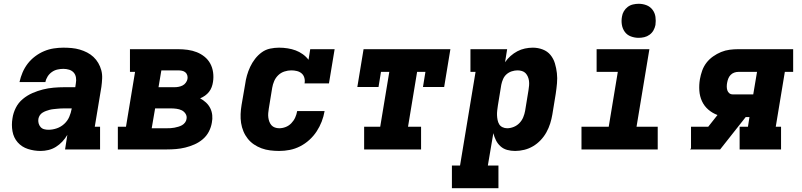

<svg xmlns="http://www.w3.org/2000/svg" viewBox="-20 -790 4240 1015"><path d="M195 8Q160 8 127.5 -2.5Q95 -13 73.5 -37.5Q52 -62 46 -96Q40 -130 46 -165Q50 -193 63.5 -220Q77 -247 100.5 -266.5Q124 -286 151.5 -298Q179 -310 207 -317Q235 -324 263.5 -326.5Q292 -329 320 -329H378L381 -350Q384 -365 381.5 -380.5Q379 -396 369.5 -406.5Q360 -417 345.5 -421.5Q331 -426 315 -426Q300 -426 284 -422.5Q268 -419 254.5 -409.5Q241 -400 232 -386Q223 -372 220 -356H83Q89 -383 99.5 -407.5Q110 -432 126.5 -453.5Q143 -475 165.5 -492Q188 -509 213 -519.5Q238 -530 264 -534Q290 -538 315 -538Q337 -538 359 -536Q381 -534 401.5 -528Q422 -522 440.5 -512.5Q459 -503 474 -489Q489 -475 499.5 -457Q510 -439 515.5 -418.5Q521 -398 520 -375.5Q519 -353 516 -331L481 -120H509V0H324L336 -77Q325 -58 309.5 -41.5Q294 -25 275.5 -13.5Q257 -2 236 3Q215 8 195 8ZM236 -104Q258 -104 280 -111.5Q302 -119 319.5 -135Q337 -151 346 -172Q355 -193 359 -215V-217H320Q310 -217 300.5 -216.5Q291 -216 281.5 -215Q272 -214 262 -213Q252 -212 242.5 -209.5Q233 -207 223.5 -203.5Q214 -200 205 -194.5Q196 -189 190.5 -180.5Q185 -172 183 -162Q181 -150 184 -138.5Q187 -127 194.5 -118.5Q202 -110 213 -107Q224 -104 236 -104Z M603 0V-120H646L694 -410H667V-530H921Q947 -530 972.5 -526.5Q998 -523 1020.5 -514Q1043 -505 1061.5 -490Q1080 -475 1091.5 -454Q1103 -433 1106.5 -407.5Q1110 -382 1106 -357Q1104 -343 1099 -329.5Q1094 -316 1085 -304.5Q1076 -293 1064 -284.5Q1052 -276 1038 -270Q1055 -261 1069 -248Q1083 -235 1091.5 -218Q1100 -201 1102 -181Q1104 -161 1100 -142Q1096 -117 1084 -94Q1072 -71 1052 -54Q1032 -37 1008 -26.5Q984 -16 959.5 -10Q935 -4 910.5 -2Q886 0 862 0ZM818 -329H903Q913 -329 924 -331Q935 -333 945 -338Q955 -343 962 -352.5Q969 -362 971 -372Q973 -382 970 -392Q967 -402 959.5 -408Q952 -414 942 -416Q932 -418 921 -418H833ZM782 -112H862Q872 -112 882 -112.5Q892 -113 902 -115Q912 -117 922.5 -120Q933 -123 942 -128Q951 -133 958 -142Q965 -151 966 -161Q969 -176 961 -188.5Q953 -201 940.5 -207Q928 -213 913 -215Q898 -217 884 -217H800Z M1456 8Q1432 8 1408 5Q1384 2 1362.5 -6Q1341 -14 1322.5 -26.5Q1304 -39 1290 -56.5Q1276 -74 1267 -95.5Q1258 -117 1254.5 -140Q1251 -163 1252 -187Q1253 -211 1257 -235L1276 -345Q1279 -368 1285.5 -391Q1292 -414 1302.5 -436.5Q1313 -459 1328.5 -479Q1344 -499 1364 -513.5Q1384 -528 1408 -533Q1432 -538 1455 -538Q1478 -538 1500.5 -534.5Q1523 -531 1543 -523.5Q1563 -516 1580.5 -503.5Q1598 -491 1611 -474L1620 -530H1749L1719 -349H1590Q1593 -364 1589 -378.5Q1585 -393 1574.5 -402Q1564 -411 1549.5 -414.5Q1535 -418 1520 -418Q1502 -418 1483.5 -412Q1465 -406 1451 -392.5Q1437 -379 1429.5 -361.5Q1422 -344 1419 -326L1401 -216Q1399 -204 1398 -192Q1397 -180 1398.5 -168.5Q1400 -157 1404 -146.5Q1408 -136 1415 -128Q1422 -120 1433 -116Q1444 -112 1456 -112Q1473 -112 1490 -118.5Q1507 -125 1520 -138.5Q1533 -152 1540.5 -168.5Q1548 -185 1551 -203H1696Q1691 -174 1680.5 -147Q1670 -120 1654 -95.5Q1638 -71 1615.5 -50.5Q1593 -30 1566.5 -16.5Q1540 -3 1512 2.5Q1484 8 1456 8Z M1905 0V-120H1990L2038 -410H1994L1981 -330H1869L1902 -530H2361L2328 -330H2216L2229 -410H2185L2137 -120H2206V0Z M2369 205V85H2412L2494 -410H2467V-530H2661L2650 -461Q2662 -479 2679 -494Q2696 -509 2715 -519Q2734 -529 2755 -533.5Q2776 -538 2797 -538Q2824 -538 2849 -528.5Q2874 -519 2890 -499.5Q2906 -480 2913.5 -455Q2921 -430 2924 -403.5Q2927 -377 2924.5 -349.5Q2922 -322 2918 -295L2900 -185Q2896 -161 2888.5 -137Q2881 -113 2868.5 -90.5Q2856 -68 2838 -49Q2820 -30 2798 -17Q2776 -4 2751.5 2Q2727 8 2703 8Q2681 8 2661 2.5Q2641 -3 2626 -16.5Q2611 -30 2602 -48Q2593 -66 2588 -86L2559 85H2615V205ZM2661 -112Q2678 -112 2695.5 -119Q2713 -126 2726 -139.5Q2739 -153 2746 -170Q2753 -187 2756 -204L2774 -314Q2776 -326 2777 -338.5Q2778 -351 2776.5 -362.5Q2775 -374 2770.5 -384.5Q2766 -395 2758.5 -403Q2751 -411 2739.5 -414.5Q2728 -418 2716 -418Q2701 -418 2685.5 -413Q2670 -408 2658 -397.5Q2646 -387 2639.5 -372Q2633 -357 2630 -342L2612 -232Q2610 -219 2608.5 -206Q2607 -193 2607.5 -180.5Q2608 -168 2610.5 -155.5Q2613 -143 2619 -133Q2625 -123 2636.5 -117.5Q2648 -112 2661 -112Z M3054 0V-120H3198L3246 -410H3134V-530H3413L3345 -120H3457V0ZM3356 -590Q3335 -590 3315 -597.5Q3295 -605 3283 -621.5Q3271 -638 3267.5 -659Q3264 -680 3268 -702Q3270 -717 3278 -730.5Q3286 -744 3298.5 -753.5Q3311 -763 3326.5 -766.5Q3342 -770 3356 -770Q3378 -770 3397.5 -762.5Q3417 -755 3429.5 -738.5Q3442 -722 3445 -701Q3448 -680 3445 -658Q3442 -643 3434.5 -629.5Q3427 -616 3414 -606.5Q3401 -597 3386 -593.5Q3371 -590 3356 -590Z M3628 0 3633 -6V-120H3724L3773 -182Q3746 -192 3724.5 -210.5Q3703 -229 3691 -255Q3679 -281 3677 -311Q3675 -341 3680 -371Q3684 -394 3692 -416.5Q3700 -439 3714.5 -458Q3729 -477 3749.5 -491.5Q3770 -506 3792 -515Q3814 -524 3837 -527Q3860 -530 3883 -530H4173V-410H4129L4081 -120H4109V0H3890V-120H3934L3942 -171H3922L3787 0ZM3854 -291H3962L3982 -410H3883Q3872 -410 3861 -406Q3850 -402 3842 -393.5Q3834 -385 3830 -374.5Q3826 -364 3824 -353Q3822 -343 3822 -332.5Q3822 -322 3825 -312.5Q3828 -303 3835.5 -297Q3843 -291 3854 -291Z"/></svg>

Font: Iosevka Curly Slab HvExObl
Style: Regular
Weight: 900
Width: 7
Italic angle: -9°
Monospace: yes
Designer: Belleve Invis
Foundry: Belleve Invis
Version: Version 11.1.0; ttfautohint (v1.8.3)